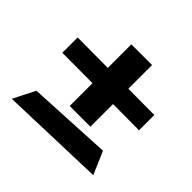

<svg xmlns="http://www.w3.org/2000/svg" viewBox="-143 -696 905 905"><g transform="rotate(45 310.0 -243.0)"><path d="M393 -375 567 -374V-272L393 -273V-122H255V-274L53 -275V-377L255 -376V-533H393ZM93 -62 515 -84 564 30 38 47Z"/></g></svg>

Font: OpenDyslexic
Style: Bold
Weight: 800
Designer: Abbie Gonzalez
Version: Version 0.920;hotconv 1.0.109;makeotfexe 2.5.65596